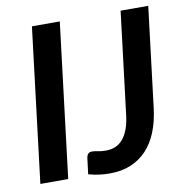

<svg xmlns="http://www.w3.org/2000/svg" viewBox="-81 -801 853 886"><g transform="rotate(-10 345.0 -357.5)"><path d="M38.5 0ZM169 0 257 -723H126.5L38.5 0ZM614 -250.5 671.5 -723H542L484 -247.5C481 -220.5 475.9 -197.6 468.8 -178.8C461.6 -159.9 452.8 -144.6 442.5 -132.8C432.2 -120.9 420.4 -112.3 407.2 -107C394.1 -101.7 379.8 -99 364.5 -99C349.2 -99 336.4 -100.2 326.2 -102.5C316.1 -104.8 307.2 -106 299.5 -106C290.8 -106 284.5 -103.7 280.5 -99C276.5 -94.3 274 -88.5 273 -81.5L263.5 -5.5C280.5 -0.8 297.1 2.6 313.2 4.8C329.4 6.9 346.5 8 364.5 8C400.8 8 433.3 2 462 -10C490.7 -22 515.4 -39.1 536.2 -61.2C557.1 -83.4 574 -110.5 587 -142.5C600 -174.5 609 -210.5 614 -250.5Z"/></g></svg>

Font: Lato
Style: Bold Italic
Weight: 700
Italic angle: -7°
Designer: Lukasz Dziedzic
Foundry: tyPoland Lukasz Dziedzic
Version: Version 2.007; 2014-02-27